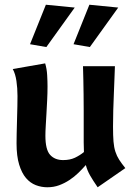

<svg xmlns="http://www.w3.org/2000/svg" viewBox="-20 -780 569 812"><path d="M393 12Q373 -17 361 -38Q349 -59 343 -82Q328 -65 311 -48.5Q294 -32 273.5 -18.5Q253 -5 230 3.5Q207 12 180 12Q155 12 131.5 3Q108 -6 90 -27Q72 -48 61 -84Q50 -120 50 -174Q50 -187 50.5 -214.5Q51 -242 52 -272.5Q53 -303 53.5 -331Q54 -359 54 -374Q54 -407 49.5 -437.5Q45 -468 34 -488L171 -512Q178 -489 179.5 -462Q181 -435 181 -415Q181 -386 179.5 -357Q178 -328 176.5 -300.5Q175 -273 173.5 -248.5Q172 -224 172 -206Q172 -147 192 -125Q212 -103 247 -103Q276 -103 297 -113Q318 -123 335 -137Q334 -155 334 -177.5Q334 -200 334 -229Q334 -275 334 -312Q334 -349 333.5 -381Q333 -413 332.5 -441.5Q332 -470 331 -500H466Q465 -476 464 -446Q463 -416 461.5 -382.5Q460 -349 459 -313.5Q458 -278 458 -245Q458 -206 460 -181.5Q462 -157 468 -138.5Q474 -120 484 -104.5Q494 -89 510 -69ZM296 -748 176 -581 107 -593 174 -760ZM480 -748 360 -581 291 -593 358 -760Z"/></svg>

Font: CantoraOne
Style: Regular
Weight: 400
Designer: Pablo Impallari, Rodrigo Fuenzalida
Foundry: Pablo Impallari
Version: Version 1.001; ttfautohint (v0.8) -G 200 -r 50